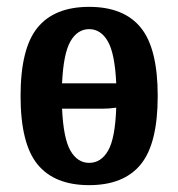

<svg xmlns="http://www.w3.org/2000/svg" viewBox="-20 -530 520 560"><path d="M440 -250Q440 -111 390.5 -50.5Q341 10 240 10Q139 10 89.5 -50.5Q40 -111 40 -250Q40 -389 89.5 -449.5Q139 -510 240 -510Q341 -510 390.5 -449.5Q440 -389 440 -250ZM161 -287H319Q315 -374 294.5 -409.5Q274 -445 240 -445Q206 -445 185.5 -409.5Q165 -374 161 -287ZM319 -216Q298 -213 280 -213H161Q165 -126 185.5 -90.5Q206 -55 240 -55Q275 -55 295.5 -91Q316 -127 319 -216Z"/></svg>

Font: Cuprum
Style: Bold
Weight: 700
Designer: Jovanny Lemonad
Foundry: Jovanny Lemonad
Version: Version 2.000